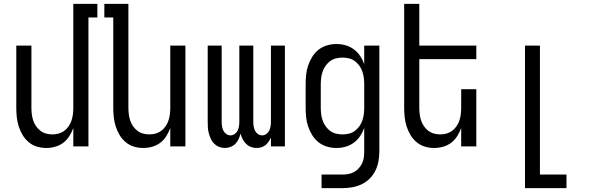

<svg xmlns="http://www.w3.org/2000/svg" viewBox="-20 -755 3040 990"><path d="M219 8Q194 8 170.5 1Q147 -6 128 -22Q109 -38 96.5 -59Q84 -80 76.5 -103.5Q69 -127 66.5 -151.5Q64 -176 64 -200V-520H142V-200Q142 -183 144 -166.5Q146 -150 151 -134.5Q156 -119 165.5 -105Q175 -91 188 -81Q201 -71 217 -66.5Q233 -62 250 -62Q267 -62 283 -66.5Q299 -71 312 -81Q325 -91 334.5 -105Q344 -119 349 -134.5Q354 -150 356 -166.5Q358 -183 358 -200V-735H482V-665H436V0H358V-95Q350 -73 337.5 -53Q325 -33 306.5 -19Q288 -5 265 1.5Q242 8 219 8Z M719 8Q694 8 670.5 1Q647 -6 628 -22Q609 -38 596.5 -59Q584 -80 576.5 -103.5Q569 -127 566.5 -151.5Q564 -176 564 -200V-665H518V-735H642V-200Q642 -183 644 -166.5Q646 -150 651 -134.5Q656 -119 665.5 -105Q675 -91 688 -81Q701 -71 717 -66.5Q733 -62 750 -62Q767 -62 783 -66.5Q799 -71 812 -81Q825 -91 834.5 -105Q844 -119 849 -134.5Q854 -150 856 -166.5Q858 -183 858 -200V-520H936V0H858V-95Q850 -73 837.5 -53Q825 -33 806.5 -19Q788 -5 765 1.5Q742 8 719 8Z M1139 8Q1124 8 1110 2.5Q1096 -3 1085 -13.5Q1074 -24 1067.5 -38Q1061 -52 1057 -66.5Q1053 -81 1052 -96Q1051 -111 1051 -126V-520H1123V-126Q1123 -115 1125 -103Q1127 -91 1132 -81Q1137 -71 1147 -64Q1157 -57 1168 -57Q1180 -57 1190 -64Q1200 -71 1205 -81Q1210 -91 1212 -103Q1214 -115 1214 -126V-520H1286V-126Q1286 -115 1288 -103Q1290 -91 1295 -81Q1300 -71 1310 -64Q1320 -57 1332 -57Q1343 -57 1353 -64Q1363 -71 1368 -81Q1373 -91 1375 -103Q1377 -115 1377 -126V-520H1449V0H1377V-46Q1372 -35 1365 -24.5Q1358 -14 1348.5 -6.5Q1339 1 1327 4.5Q1315 8 1302 8Q1287 8 1273 2.5Q1259 -3 1248.5 -13.5Q1238 -24 1231 -38Q1224 -52 1220 -66Q1217 -52 1210.5 -38Q1204 -24 1193.5 -13.5Q1183 -3 1168.5 2.5Q1154 8 1139 8Z M1638 215V145H1746Q1762 145 1777.5 142Q1793 139 1806.5 131.5Q1820 124 1830.5 112Q1841 100 1847.5 86Q1854 72 1856 56.5Q1858 41 1858 25V-96Q1850 -73 1836.5 -53Q1823 -33 1804 -19Q1785 -5 1762 1.5Q1739 8 1715 8Q1690 8 1666 1Q1642 -6 1622.5 -21.5Q1603 -37 1590 -58Q1577 -79 1569 -102.5Q1561 -126 1558.5 -150.5Q1556 -175 1556 -200V-320Q1556 -345 1558.5 -369.5Q1561 -394 1569 -417.5Q1577 -441 1590 -462Q1603 -483 1622.5 -498.5Q1642 -514 1666 -521Q1690 -528 1715 -528Q1739 -528 1762 -521.5Q1785 -515 1804 -501Q1823 -487 1836.5 -467Q1850 -447 1858 -424V-520H1936V25Q1936 51 1931.5 76Q1927 101 1916 124Q1905 147 1886.5 165.5Q1868 184 1845 195Q1822 206 1797 210.5Q1772 215 1746 215ZM1746 -62Q1763 -62 1779.5 -66Q1796 -70 1809.5 -80Q1823 -90 1833 -104Q1843 -118 1848.5 -134Q1854 -150 1856 -166.5Q1858 -183 1858 -200V-320Q1858 -337 1856 -353.5Q1854 -370 1848.5 -386Q1843 -402 1833 -416Q1823 -430 1809.5 -440Q1796 -450 1779.5 -454Q1763 -458 1746 -458Q1729 -458 1712.5 -454Q1696 -450 1682.5 -440Q1669 -430 1659 -416Q1649 -402 1643.5 -386Q1638 -370 1636 -353.5Q1634 -337 1634 -320V-200Q1634 -183 1636 -166.5Q1638 -150 1643.5 -134Q1649 -118 1659 -104Q1669 -90 1682.5 -80Q1696 -70 1712.5 -66Q1729 -62 1746 -62Z M2219 8Q2194 8 2170.5 1Q2147 -6 2128 -22Q2109 -38 2096.5 -59Q2084 -80 2076.5 -103.5Q2069 -127 2066.5 -151.5Q2064 -176 2064 -200V-735H2142V-520H2436V-450H2142V-200Q2142 -183 2144 -166.5Q2146 -150 2151 -134.5Q2156 -119 2165.5 -105Q2175 -91 2188 -81Q2201 -71 2217 -66.5Q2233 -62 2250 -62Q2267 -62 2283 -66.5Q2299 -71 2312 -81Q2325 -91 2334.5 -105Q2344 -119 2349 -134.5Q2354 -150 2356 -166.5Q2358 -183 2358 -200V-295H2436V0H2358V-95Q2350 -73 2337.5 -53Q2325 -33 2306.5 -19Q2288 -5 2265 1.5Q2242 8 2219 8Z M2687 215V-520H2764V145H2901V215Z"/></svg>

Font: Iosevka srxl
Style: Regular
Weight: 400
Monospace: yes
Designer: Belleve Invis
Foundry: Belleve Invis
Version: Version 33.0.1; ttfautohint (v1.8.3)